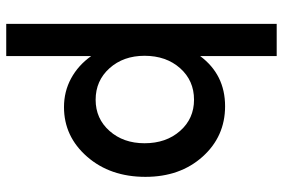

<svg xmlns="http://www.w3.org/2000/svg" viewBox="-168 -552 920 625"><g transform="rotate(90 292.5 -240.0)"><path d="M329.1 12.2Q278.3 12.2 235.6 -11Q192.9 -34.2 163.1 -76.2V200.2H58.1V-680.2H163.1V-431.2Q223.6 -512.2 326.2 -512.2Q424.8 -512.2 490.5 -439Q556.2 -365.7 556.2 -252.9Q556.2 -138.2 490.5 -63Q424.8 12.2 329.1 12.2ZM305.2 -90.8Q366.7 -90.8 406.7 -136Q446.8 -181.2 446.8 -250Q446.8 -320.3 406.7 -365.7Q366.7 -411.1 305.2 -411.1Q242.7 -411.1 202.4 -365.7Q162.1 -320.3 162.1 -250Q162.1 -181.2 202.6 -136Q243.2 -90.8 305.2 -90.8Z"/></g></svg>

Font: Apfel Grotezk Mittel
Style: Regular
Weight: 500
Designer: Luigi Gorlero
Foundry: © 2023, Luigi Gorlero & Collletttivo
Version: Version 2.000;Glyphs 3.2 (3217)